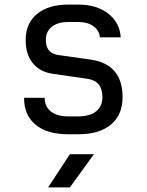

<svg xmlns="http://www.w3.org/2000/svg" viewBox="-20 -578 640 838"><path d="M278 8Q186 8 135.5 -33.5Q85 -75 85 -151H175Q175 -113 202 -91.5Q229 -70 278 -70H322Q372 -70 399.5 -92Q427 -114 427 -154Q427 -225 362 -234L210 -256Q154 -264 123 -302.5Q92 -341 92 -404Q92 -476 141.5 -517Q191 -558 278 -558H322Q402 -558 452.5 -518.5Q503 -479 507 -415H416Q414 -444 388.5 -463Q363 -482 322 -482H278Q232 -482 206 -461Q180 -440 180 -404Q180 -346 233 -338L375 -318Q515 -298 515 -154Q515 -77 464.5 -34.5Q414 8 322 8ZM190 240 285 95H390L285 240Z"/></svg>

Font: JetBrains Mono NL
Style: Regular
Weight: 400
Monospace: yes
Designer: Philipp Nurullin, Konstantin Bulenkov
Foundry: JetBrains
Version: Version 2.305; ttfautohint (v1.8.4.7-5d5b)